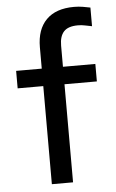

<svg xmlns="http://www.w3.org/2000/svg" viewBox="-53 -784 494 821"><g transform="rotate(-5 193.5 -373.5)"><path d="M26 -496H136V-588Q136 -664 177 -705.5Q218 -747 296 -747Q316 -747 334 -744Q352 -741 366 -738V-658Q349 -661 335.5 -664Q322 -667 306 -667Q264 -667 245.5 -647Q227 -627 227 -587V-496H366V-421H227V0H136V-421H26Z"/></g></svg>

Font: Rosa Sans
Style: Regular
Weight: 400
Designer: Pentagram / MCKL
Foundry: Pentagram / MCKL
Version: Version 1.005;September 16, 2019;FontCreator 11.5.0.2425 64-